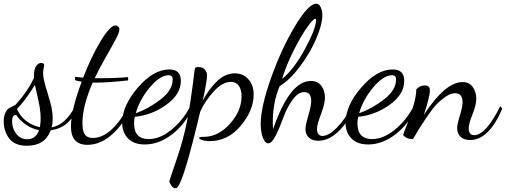

<svg xmlns="http://www.w3.org/2000/svg" viewBox="-40 -734 2725 1034"><path d="M-20 -80Q-20 -107 -11.5 -125.5Q-3 -144 7.5 -150.5Q18 -157 29.5 -162Q41 -167 44 -170Q108 -240 143 -315V-327Q143 -361 154.5 -378Q166 -395 182 -395Q198 -395 198 -382Q198 -380 195 -366Q192 -352 192 -338Q192 -308 218 -227Q244 -146 244 -97Q244 -70 238 -48Q312 -61 364 -161L373 -151Q338 -48 233 -32Q202 51 105 51Q40 51 10 12Q-20 -27 -20 -80ZM179 -96Q179 -124 174 -155Q169 -186 160 -223.5Q151 -261 148 -277Q97 -193 51 -147Q88 -68 175 -49Q179 -75 179 -96ZM107 16Q153 16 170 -33Q130 -41 97 -64.5Q64 -88 47 -116Q25 -115 25 -81Q25 -43 47.5 -13.5Q70 16 107 16Z M650 -319V-301Q541 -289 474 -289H459Q404 -163 404 -71Q404 -28 417 -9.5Q430 9 460 9Q511 9 561 -36.5Q611 -82 650 -162L663 -152Q626 -65 563 -9.5Q500 46 431 46Q342 46 342 -53Q342 -139 400 -294Q376 -298 364 -302V-320Q400 -316 408 -316Q452 -430 502.5 -513.5Q553 -597 582 -597Q590 -597 596.5 -591Q603 -585 603 -575Q603 -560 583.5 -523Q564 -486 528.5 -424Q493 -362 470 -313H507Q590 -313 650 -319Z M934 -299Q934 -226 856 -170Q778 -114 686 -105Q682 -88 682 -69Q682 15 761 15Q822 15 884 -36Q946 -87 985 -162L997 -153Q957 -64 886 -10Q815 44 740 44Q681 44 649.5 11.5Q618 -21 618 -72Q618 -164 702 -262Q786 -360 872 -360Q934 -360 934 -299ZM869 -329Q822 -329 767 -263.5Q712 -198 691 -124Q761 -149 825.5 -199Q890 -249 890 -306Q890 -329 869 -329Z M1090 26Q1065 26 1048.5 20.5Q1032 15 1032 8Q1032 3 1057 3Q1135 3 1198 -67Q1261 -137 1261 -216Q1261 -250 1246.5 -271.5Q1232 -293 1204 -293Q1157 -293 1109.5 -240Q1062 -187 1038 -132Q950 241 915 275Q910 280 903 280Q892 280 881.5 263.5Q871 247 872 242Q880 215 913 119Q946 23 966 -75.5Q986 -174 1008 -356Q1009 -366 1012.5 -369.5Q1016 -373 1027 -373Q1051 -373 1063 -359.5Q1075 -346 1075 -327Q1075 -299 1052 -192Q1083 -252 1127.5 -295.5Q1172 -339 1225 -339Q1269 -339 1297.5 -307.5Q1326 -276 1326 -225Q1326 -139 1256.5 -56.5Q1187 26 1090 26Z M1605 -39Q1605 -59 1620.5 -112Q1636 -165 1636 -190Q1636 -238 1598 -238Q1565 -238 1534.5 -195Q1504 -152 1485.5 -100Q1467 -48 1445.5 -5Q1424 38 1405 38Q1387 38 1375.5 7Q1364 -24 1364 -66Q1364 -158 1420 -315Q1476 -472 1548.5 -593Q1621 -714 1663 -714Q1679 -714 1687.5 -694.5Q1696 -675 1696 -651Q1696 -604 1664 -528Q1632 -452 1577 -378Q1522 -304 1466 -270Q1429 -183 1429 -73Q1429 -57 1431 -39Q1520 -298 1634 -298Q1672 -298 1691 -271.5Q1710 -245 1710 -208Q1710 -175 1688.5 -119Q1667 -63 1667 -40Q1667 -2 1697 -2Q1731 -2 1777 -49.5Q1823 -97 1853 -162L1866 -150Q1833 -74 1781.5 -25Q1730 24 1674 24Q1641 24 1623 6.5Q1605 -11 1605 -39ZM1658 -633Q1647 -633 1614.5 -587.5Q1582 -542 1542 -463Q1502 -384 1479 -309Q1543 -360 1602.5 -470.5Q1662 -581 1662 -625Q1662 -633 1658 -633Z M2137 -299Q2137 -226 2059 -170Q1981 -114 1889 -105Q1885 -88 1885 -69Q1885 15 1964 15Q2025 15 2087 -36Q2149 -87 2188 -162L2200 -153Q2160 -64 2089 -10Q2018 44 1943 44Q1884 44 1852.5 11.5Q1821 -21 1821 -72Q1821 -164 1905 -262Q1989 -360 2075 -360Q2137 -360 2137 -299ZM2072 -329Q2025 -329 1970 -263.5Q1915 -198 1894 -124Q1964 -149 2028.5 -199Q2093 -249 2093 -306Q2093 -329 2072 -329Z M2131 -7Q2131 -10 2148.5 -54Q2166 -98 2184 -156.5Q2202 -215 2202 -253Q2221 -274 2248 -274Q2275 -274 2275 -248Q2275 -214 2243 -116Q2358 -292 2451 -292Q2487 -292 2506 -265.5Q2525 -239 2525 -202Q2525 -169 2504.5 -118Q2484 -67 2484 -44Q2484 -6 2514 -6Q2576 -6 2654 -162L2665 -149Q2593 20 2492 20Q2458 20 2440 2.5Q2422 -15 2422 -44Q2422 -64 2436.5 -111.5Q2451 -159 2451 -183Q2451 -232 2411 -232Q2387 -232 2359.5 -213Q2332 -194 2311 -172Q2290 -150 2261.5 -108Q2233 -66 2220.5 -46Q2208 -26 2184 15Q2147 15 2131 -7Z"/></svg>

Font: Dancing Script
Style: Regular
Weight: 400
Designer: Pablo Impallari
Foundry: Pablo Impallari. www.impallari.com
Version: Version 1.002